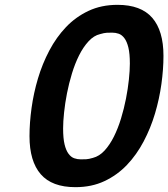

<svg xmlns="http://www.w3.org/2000/svg" viewBox="-20 -760 696 794"><path d="M656 -529Q656 -474 647.5 -412.5Q639 -351 621 -290.5Q603 -230 574 -175Q545 -120 505 -78Q465 -36 412 -11Q359 14 292 14Q195 14 148.5 -39.5Q102 -93 102 -197Q102 -252 110.5 -313.5Q119 -375 137 -435.5Q155 -496 184 -551Q213 -606 253 -648Q293 -690 346 -715Q399 -740 466 -740Q563 -740 609.5 -686.5Q656 -633 656 -529ZM314 -101Q326 -101 336.5 -101.5Q347 -102 364 -107Q391 -114 412.5 -137.5Q434 -161 451 -195Q468 -229 480.5 -270Q493 -311 501 -352Q509 -393 513 -431Q517 -469 517 -497Q517 -538 511 -563Q505 -588 494.5 -602Q484 -616 471 -620.5Q458 -625 444 -625Q432 -625 421.5 -624.5Q411 -624 394 -619Q368 -613 346 -589Q324 -565 307 -531Q290 -497 277.5 -456Q265 -415 257 -374Q249 -333 245 -295Q241 -257 241 -229Q241 -188 247 -163Q253 -138 263.5 -124Q274 -110 287 -105.5Q300 -101 314 -101Z"/></svg>

Font: Perun
Style: Bold Italic
Weight: 700
Italic angle: -12°
Foundry: Copyright (c) Stefan Peev, Context Ltd, 2016
Version: Version 1.027